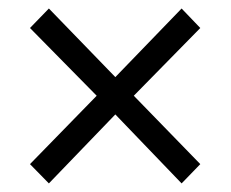

<svg xmlns="http://www.w3.org/2000/svg" viewBox="-20 -553 537 447"><path d="M205.1 -330.1 49.8 -487.8 93.8 -533.2 248.5 -373.5 402.8 -533.2 446.3 -487.8 291.5 -330.1 446.3 -170.9 402.8 -126 248.5 -286.6 93.8 -126 49.8 -170.9Z"/></svg>

Font: Varta
Style: Regular
Weight: 400
Designer: Joana Correia, Viktoriya Grabowska, Eben Sorkin
Foundry: Sorkin Type
Version: Version 1.002; ttfautohint (v1.3) -l 8 -r 24 -G 200 -x 12 -H